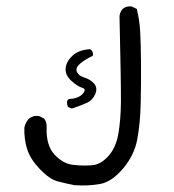

<svg xmlns="http://www.w3.org/2000/svg" viewBox="-20 -399 540 597"><path d="M211.9 176.8Q185.5 171.9 159.7 165Q133.8 158.2 104 127Q74.2 95.7 64.5 64.9Q54.7 34.2 55.7 -2Q58.6 -16.6 68.4 -28.3Q82 -41 101.6 -38.1L117.2 -30.3Q126 -19.5 125 -2Q123 52.7 149.4 81.5Q175.8 110.4 209 113.8Q242.2 117.2 267.6 114.7Q293 112.3 316.4 86.9Q339.8 61.5 347.7 18.6Q355.5 -24.4 356 -83Q356.4 -141.6 351.6 -349.6Q353.5 -362.3 361.3 -371.1Q372.1 -380.9 389.6 -378.9L405.3 -371.1Q414.1 -336.9 416 -298.3Q418 -259.8 418.5 -200.7Q418.9 -141.6 417.5 -78.1Q416 -14.6 406.7 34.7Q397.5 84 362.3 125.5Q327.1 167 290 173.3Q252.9 179.7 211.9 176.8ZM203.1 -61.5 191.4 -66.4Q187.5 -74.2 188.5 -85L193.4 -90.8Q224.6 -92.8 237.3 -107.4Q250 -122.1 235.8 -126Q221.7 -129.9 202.1 -147.5Q182.6 -165 184.1 -186Q185.5 -207 205.1 -225.6Q224.6 -244.1 260.7 -246.1Q271.5 -238.3 268.6 -225.6Q242.2 -212.9 228 -200.2Q213.9 -187.5 219.2 -175.3Q224.6 -163.1 242.7 -157.7Q260.7 -152.3 272.5 -139.2Q284.2 -126 276.4 -106.9Q268.6 -87.9 251 -79.6Q233.4 -71.3 203.1 -61.5Z"/></svg>

Font: JasonHandwriting2
Style: Regular
Weight: 400
Version: Version 1.05.10